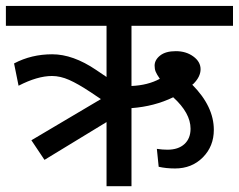

<svg xmlns="http://www.w3.org/2000/svg" viewBox="-35 -645 827 665"><path d="M334 0V-222.2L119.1 -91.3L73.7 -159.2L314.5 -301.8L277.3 -326.7Q235.4 -354.5 204.6 -368.2Q173.8 -381.8 145 -381.8Q94.7 -381.8 29.3 -348.1L13.7 -425.3Q73.7 -457 145.8 -457Q217.8 -457 297.9 -402.8L334 -378.4V-555.7H-14.6V-624.5H772V-555.7H420.4V-347.2Q477.1 -349.6 518.6 -372.1Q507.8 -387.7 504.2 -396.7Q500.5 -405.8 500.5 -417.5Q500.5 -437.5 519.5 -452.6Q538.6 -467.8 574 -467.8Q609.4 -467.8 634.5 -449.5Q659.7 -431.2 659.7 -405.3Q659.7 -379.4 635.3 -355Q632.3 -352.1 630.9 -351.6Q705.6 -276.4 705.6 -195.3Q705.6 -138.2 667.5 -99.9Q629.4 -61.5 571.3 -61.5Q540 -61.5 514.6 -67.4L508.3 -129.4Q527.8 -126.5 544.9 -126.5Q582.5 -126.5 603.8 -146Q625 -165.5 625 -199.2Q625 -253.4 564.9 -308.1Q499.5 -276.4 420.4 -270.5V0Z"/></svg>

Font: Yantramanav
Style: Regular
Weight: 400
Version: Version 1.001;PS 1.0;hotconv 1.0.72;makeotf.lib2.5.5900; ttf